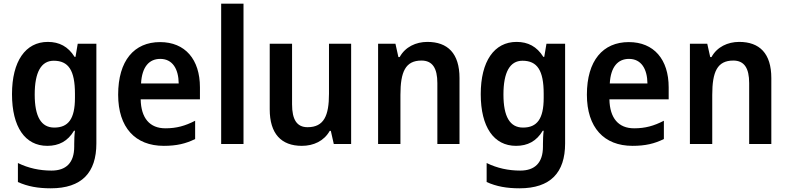

<svg xmlns="http://www.w3.org/2000/svg" viewBox="-20 -780 4268 1040"><path d="M239 -553C118 -553 45 -448 45 -270C45 -92 116 10 236 10C299 10 347 -15 381 -72H386C383 -52 382 -20 382 0V14C382 102 338 144 259 144C195 144 134 131 77 103V206C130 230 186 240 255 240C423 240 502 155 502 -3V-543H401L389 -472H384C349 -528 301 -553 239 -553ZM271 -451C351 -451 386 -399 386 -272V-250C386 -136 350 -89 274 -89C203 -89 168 -148 168 -268C168 -389 203 -451 271 -451Z M847 -552C707 -552 620 -452 620 -267C620 -89 713 10 867 10C937 10 987 -2 1037 -27V-126C983 -98 936 -85 876 -85C791 -85 744 -140 742 -242H1063V-307C1063 -458 983 -552 847 -552ZM848 -461C915 -461 947 -406 948 -328H744C749 -418 788 -461 848 -461Z M1299 0V-760H1178V0Z M1882 -543H1762V-272C1762 -154 1735 -91 1646 -91C1588 -91 1562 -132 1562 -215V-543H1441V-188C1441 -56 1503 10 1615 10C1678 10 1735 -16 1766 -71H1772L1788 0H1882Z M2295 -553C2233 -553 2175 -526 2145 -471H2138L2122 -543H2028V0H2149V-266C2149 -391 2176 -452 2263 -452C2323 -452 2349 -410 2349 -330V0H2469V-357C2469 -491 2405 -553 2295 -553Z M2778 -553C2657 -553 2584 -448 2584 -270C2584 -92 2655 10 2775 10C2838 10 2886 -15 2920 -72H2925C2922 -52 2921 -20 2921 0V14C2921 102 2877 144 2798 144C2734 144 2673 131 2616 103V206C2669 230 2725 240 2794 240C2962 240 3041 155 3041 -3V-543H2940L2928 -472H2923C2888 -528 2840 -553 2778 -553ZM2810 -451C2890 -451 2925 -399 2925 -272V-250C2925 -136 2889 -89 2813 -89C2742 -89 2707 -148 2707 -268C2707 -389 2742 -451 2810 -451Z M3386 -552C3246 -552 3159 -452 3159 -267C3159 -89 3252 10 3406 10C3476 10 3526 -2 3576 -27V-126C3522 -98 3475 -85 3415 -85C3330 -85 3283 -140 3281 -242H3602V-307C3602 -458 3522 -552 3386 -552ZM3387 -461C3454 -461 3486 -406 3487 -328H3283C3288 -418 3327 -461 3387 -461Z M3984 -553C3922 -553 3864 -526 3834 -471H3827L3811 -543H3717V0H3838V-266C3838 -391 3865 -452 3952 -452C4012 -452 4038 -410 4038 -330V0H4158V-357C4158 -491 4094 -553 3984 -553Z"/></svg>

Font: Noto Sans Thai SemCond SemBd
Style: Regular
Weight: 600
Width: 4
Designer: Monotype Design Team
Foundry: Monotype Imaging Inc.
Version: Version 2.002